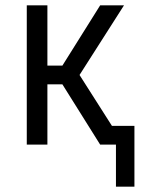

<svg xmlns="http://www.w3.org/2000/svg" viewBox="-20 -540 540 717"><path d="M413 157V0H354L213 -225H157V0H80V-520H157V-295H213L354 -520H443L277 -260L398 -70H482V157Z"/></svg>

Font: HulyMono
Style: Regular
Weight: 400
Monospace: yes
Designer: Belleve Invis
Foundry: Belleve Invis
Version: Version 33.2.5; ttfautohint (v1.8.4)